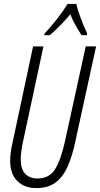

<svg xmlns="http://www.w3.org/2000/svg" viewBox="-20 -951 511 981"><path d="M165 10Q105 10 68.5 -26Q32 -62 32 -129Q32 -168 43 -217L149 -714H202L95 -215Q86 -170 86 -135Q86 -87 109 -63Q132 -39 171 -39Q232 -39 261.5 -86.5Q291 -134 312 -229L418 -714H471L364 -224Q349 -153 325.5 -100Q302 -47 264 -18.5Q226 10 165 10ZM208 -780Q239 -813 271 -853.5Q303 -894 325 -931H370Q374 -912 384 -882.5Q394 -853 405.5 -825Q417 -797 425 -780L424 -771H397Q383 -792 367 -820Q351 -848 339 -878Q315 -849 288 -821.5Q261 -794 234 -771H206Z"/></svg>

Font: Noto Sans ExtraCondensed Light
Style: Italic
Weight: 300
Width: 2
Italic angle: -12°
Designer: Monotype Design Team
Foundry: Monotype Imaging Inc.
Version: Version 2.013; ttfautohint (v1.8.4.7-5d5b)